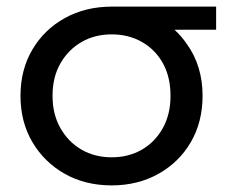

<svg xmlns="http://www.w3.org/2000/svg" viewBox="-20 -555 716 581"><path d="M318 6Q238 6 176 -29Q114 -64 78 -125Q42 -186 42 -265Q42 -344 78 -405Q114 -466 176.5 -500.5Q239 -535 319 -535Q320 -535 321 -535H323Q324 -535 325 -535H327Q328 -535 329 -535H333Q334 -535 334 -535H336Q337 -535 337 -535H365Q365 -535 366 -535H367Q368 -535 369 -535H370Q371 -535 372 -535H374Q375 -535 376 -535H377Q377 -535 378 -535H401Q401 -535 402 -535H403Q404 -535 405 -535H407Q407 -535 408 -535H411Q411 -535 412 -535H413Q413 -535 414 -535H634V-465H508Q529 -446 546 -421Q593 -355 593 -265Q593 -186 557.5 -125Q522 -64 459.5 -29Q397 6 318 6ZM318 -79Q369 -79 409 -102Q449 -125 472.5 -167Q496 -209 496 -265Q496 -322 473 -363.5Q450 -405 409.5 -428Q369 -451 318 -451Q267 -451 227 -428Q187 -405 163 -363.5Q139 -322 139 -265Q139 -209 163 -167Q187 -125 227 -102Q267 -79 318 -79Z"/></svg>

Font: Montserrat Z Med
Style: Regular
Weight: 500
Designer: Julieta Ulanovsky
Foundry: Julieta Ulanovsky
Version: Version 8.000